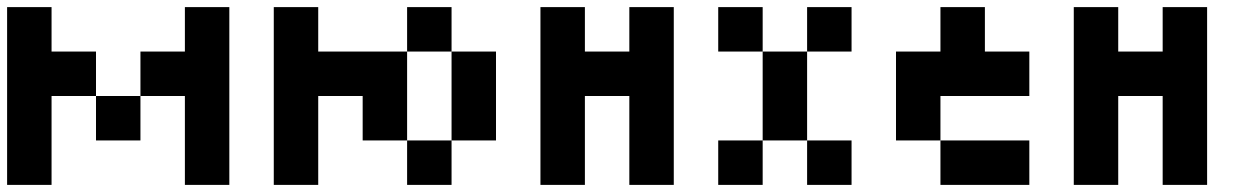

<svg xmlns="http://www.w3.org/2000/svg" viewBox="-20 -520 3540 540"><path d="M0 0V-500H125V-375H250V-250H125V0ZM625 0H500V-250H375V-375H500V-500H625ZM375 -125H250V-250H375Z M1125 -125H1000V-250H875V0H750V-500H875V-375H1125ZM1250 -375H1125V-500H1250ZM1375 -125H1250V-375H1375ZM1250 -125V0H1125V-125Z M1625 0H1500V-500H1625V-375H1750V-500H1875V0H1750V-250H1625Z M2000 -375V-500H2125V-375ZM2250 -375V-500H2375V-375ZM2250 -125H2125V-375H2250ZM2125 -125V0H2000V-125ZM2250 0V-125H2375V0Z M2625 -125H2500V-375H2625V-500H2750V-375H2875V-250H2625ZM2625 0V-125H2875V0Z M3125 0H3000V-500H3125V-375H3250V-500H3375V0H3250V-250H3125Z"/></svg>

Font: Tiny5
Style: Regular
Weight: 400
Designer: Stefan Schmidt
Foundry: Made with Bits'n'Picas by Kreative Software
Version: Version 1.002; ttfautohint (v1.8.4.7-5d5b)